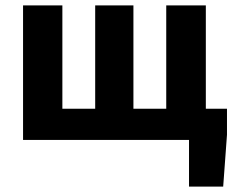

<svg xmlns="http://www.w3.org/2000/svg" viewBox="-20 -516 869 708"><path d="M677 172V0H65V-496H210V-115H331V-496H472V-115H593V-496H739V-115H817V-19L803 172Z"/></svg>

Font: Toshiba Sans
Style: Bold
Weight: 700
Designer: Paul D. Hunt
Foundry: Toshiba Corporation
Version: Version 2.020;PS 2.0;hotconv 1.0.86;makeotf.lib2.5.63406